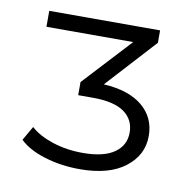

<svg xmlns="http://www.w3.org/2000/svg" viewBox="-56 -799 543 534"><g transform="rotate(10 215.0 -532.5)"><path d="M375 -447Q375 -393 329.5 -358Q284 -323 202 -323Q148 -323 101.5 -337.5Q55 -352 31 -376L54 -416Q77 -395 116.5 -382Q156 -369 202 -369Q261 -369 291 -390Q321 -411 321 -447Q321 -484 292 -504.5Q263 -525 204 -525H162V-562L287 -697H42V-742H355V-707L227 -567Q298 -563 336.5 -531Q375 -499 375 -447Z"/></g></svg>

Font: Montserrat-Regular
Style: Regular
Weight: 400
Version: Version 7.200